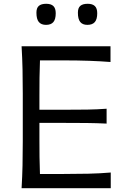

<svg xmlns="http://www.w3.org/2000/svg" viewBox="-20 -994 665 1014"><path d="M94 0H564.9V-82.9Q508.1 -78 446.1 -76.6Q384.2 -75.2 315.3 -75.2H191Q189.2 -120.4 188.7 -165.2Q188.2 -210 188.2 -261.5V-345H314.2Q385.4 -345 438.1 -344.4Q490.8 -343.8 543 -341.3V-419.8Q493.7 -416.1 440.8 -415.2Q387.9 -414.4 315 -414.4H188.2V-486.2Q188.2 -538.7 188.7 -583.9Q189.2 -629.2 191.1 -675.1H307.9Q390.1 -675.1 450.5 -672.9Q510.9 -670.7 563.6 -666.6V-749.5H94Q97.7 -686.5 99 -628.2Q100.3 -569.8 100.3 -499.4V-248Q100.3 -178.5 99 -120.6Q97.7 -62.6 94 0ZM441.5 -862.7Q467.9 -862.7 480.7 -877.4Q493.5 -892 493.5 -924.1Q493.5 -950 481 -962Q468.5 -974 443 -974Q416.9 -974 404.1 -963Q391.4 -952.1 391.4 -926.9Q391.4 -893.2 403.7 -878Q416 -862.7 441.5 -862.7ZM223 -862.7Q249.4 -862.7 261.8 -877.4Q274.3 -892 274.3 -924.1Q274.3 -950 261.9 -962Q249.6 -974 224 -974Q198 -974 185.2 -963Q172.4 -952.1 172.4 -926.9Q172.4 -893.2 184.9 -878Q197.5 -862.7 223 -862.7Z"/></svg>

Font: Pinar FD VF
Style: Regular
Weight: 300
Designer: Amin Abedi
Version: Version 2.000